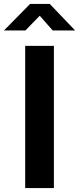

<svg xmlns="http://www.w3.org/2000/svg" viewBox="-46 -956 402 976"><path d="M222 -801H336L207 -936H107L-26 -801H83L156 -876ZM82 -723V0H228V-723Z"/></svg>

Font: United Sans
Style: Bold
Weight: 700
Designer: Pablo Impallari, Rodrigo Fuenzalida (Modified by Dan O. Williams)
Version: Version 1.000;PS 001.000;hotconv 1.0.88;makeotf.lib2.5.64775